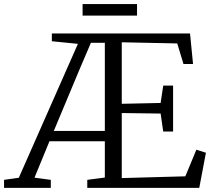

<svg xmlns="http://www.w3.org/2000/svg" viewBox="-54 -904 1021 924"><path d="M-34.5 0V-38.5L36.5 -48.5L321 -693L195.5 -705.5V-743H860.5L875 -596H829L799 -695L532 -700.5V-404.5L719 -408.5L731.5 -492H779V-271H731.5L719 -357.5L532 -360V-47L838 -55.5L891 -183.5L937 -169L905 0H366V-38.5L450.5 -49.5V-224H184L112 -49L190.5 -38.5V0ZM205 -274H450.5V-698H383.5L327.5 -567ZM605.5 -884.5V-829H343.5V-884.5Z"/></svg>

Font: Merriweather 36pt Light
Style: Regular
Weight: 300
Designer: Eben Sorkin
Foundry: Eben Sorkin
Version: Version 2.100